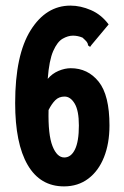

<svg xmlns="http://www.w3.org/2000/svg" viewBox="-20 -653 440 684"><path d="M208 11Q123 11 78.5 -65.5Q34 -142 34 -286Q34 -457 89 -545Q144 -633 231 -633Q267 -633 304 -617Q341 -601 367 -566L306 -493L301 -486L294 -491Q293 -499 289 -504Q285 -509 274 -519Q257 -526 240 -526Q222 -526 203 -515Q184 -504 169.5 -471Q155 -438 150 -372Q166 -391 188.5 -400.5Q211 -410 232 -410Q293 -410 331.5 -362Q370 -314 370 -206Q370 -142 350.5 -93Q331 -44 294.5 -16.5Q258 11 208 11ZM209 -92Q233 -92 247 -120.5Q261 -149 261 -206Q261 -259 246 -284Q231 -309 210 -309Q190 -309 177 -296Q164 -283 153 -261Q151 -173 167 -132.5Q183 -92 209 -92Z"/></svg>

Font: Inconsolata Condensed Black
Style: Regular
Weight: 900
Width: 3
Monospace: yes
Designer: Raph Levien, Cyreal, Brenton Simpson
Foundry: Raph Levien, Cyreal, Google
Version: Version 3.001; ttfautohint (v1.8.2.53-6de2)